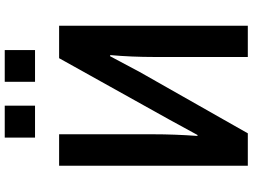

<svg xmlns="http://www.w3.org/2000/svg" viewBox="-144 -890 1035 786"><g transform="rotate(-90 373.0 -497.5)"><path d="M202.1 -871.1V-995.1H333V-871.1ZM430.7 -871.1V-995.1H560.5V-871.1ZM86.9 -772.5H215.8V-387.7Q215.8 -299.8 209 -206.1H212.9L276.4 -322.3L527.3 -772.5H660.2V0H532.2V-381.8Q532.2 -475.6 540 -563.5H535.2L470.7 -442.4L219.7 0H86.9Z"/></g></svg>

Font: Gothic A1
Style: Bold
Weight: 700
Version: Version 2.50